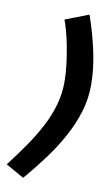

<svg xmlns="http://www.w3.org/2000/svg" viewBox="-128 -804 523 903"><g transform="rotate(10 133.5 -352.0)"><path d="M289 -431Q289 -365 269.5 -302Q250 -239 217 -179Q184 -119 141 -61Q98 -3 50 53L-37 4Q6 -52 42.5 -105Q79 -158 106 -210Q133 -262 148 -315Q163 -368 163 -424Q163 -466 157.5 -509.5Q152 -553 144.5 -592.5Q137 -632 128 -664Q119 -696 112 -714L224 -757Q252 -678 270.5 -593.5Q289 -509 289 -431Z"/></g></svg>

Font: PTCRaleway
Style: Bold Italic
Weight: 700
Italic angle: -12°
Designer: Matt McInerney, Pablo Impallari, Rodrigo Fuenzalida
Foundry: Matt McInerney, Pablo Impallari, Rodrigo Fuenzalida
Version: Version 3.000g; ttfautohint (v1.5) -l 8 -r 28 -G 28 -x 14 -D